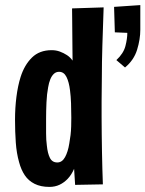

<svg xmlns="http://www.w3.org/2000/svg" viewBox="-20 -724 571 754"><path d="M39 -254Q39 -300 44.5 -343.5Q50 -387 61 -422Q76 -469 105.5 -498Q135 -527 183 -527Q200 -527 215 -521.5Q230 -516 243 -507.5Q256 -499 265 -486Q265 -505 264.5 -531.5Q264 -558 264 -588Q264 -618 263.5 -645Q263 -672 263 -691L387 -695Q384 -612 382 -545Q380 -478 380 -424.5Q380 -371 379 -326Q379 -296 379 -263Q379 -230 379.5 -195.5Q380 -161 380.5 -127Q381 -93 382 -61Q383 -29 384 0L275 2L271 -61Q261 -38 246.5 -22.5Q232 -7 214 1.5Q196 10 174 10Q140 10 116 -2Q92 -14 77.5 -35.5Q63 -57 55 -87Q45 -122 42 -164.5Q39 -207 39 -254ZM161 -257Q161 -227 161 -200.5Q161 -174 164 -152Q167 -122 176 -104Q185 -86 205 -86Q224 -86 235.5 -107Q247 -128 252 -160Q255 -176 257 -193Q259 -210 259.5 -227.5Q260 -245 260 -262Q260 -291 259 -318.5Q258 -346 255 -369Q251 -402 241 -422Q231 -442 212 -442Q200 -442 191.5 -434Q183 -426 177.5 -412.5Q172 -399 169 -381Q164 -355 162.5 -322Q161 -289 161 -257ZM471 -459 437 -488Q465 -514 472.5 -543Q480 -572 480 -595L431 -597L428 -697L531 -704Q531 -686 531 -671Q531 -656 531 -641Q531 -626 531 -607Q531 -570 518.5 -529Q506 -488 471 -459Z"/></svg>

Font: Truculenta ExtraBold
Style: Regular
Weight: 800
Version: Version 1.002